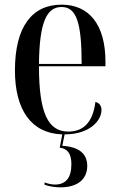

<svg xmlns="http://www.w3.org/2000/svg" viewBox="-20 -566 513 823"><path d="M239 237C314 237 354 201 354 145C354 92 317 63 247 59L257 10C365 10 415 -49 415 -95C415 -112 406 -125 389 -129C378 -40 336 -2 273 -2C187 -2 147 -79 147 -282H432V-302C432 -459 363 -546 244 -546C117 -546 44 -451 44 -264C44 -94 115 6 247 10L236 67C269 71 286 92 286 138C286 196 262 225 216 225C202 225 187 222 171 216V226C191 233 215 237 239 237ZM330 -292H147C149 -469 179 -536 244 -536C308 -536 330 -468 330 -292Z"/></svg>

Font: Noto Serif Display Condensed Medium
Style: Regular
Weight: 500
Width: 3
Designer: Monotype Design Team
Foundry: Monotype Imaging Inc.
Version: Version 2.009